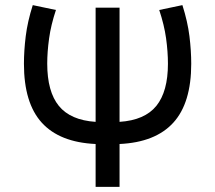

<svg xmlns="http://www.w3.org/2000/svg" viewBox="-20 -730 840 750"><path d="M353.5 0V-167.5Q213 -174 143.2 -250.8Q73.5 -327.5 73.5 -481Q73.5 -531.5 80.5 -588.5Q87.5 -645.5 108 -710L198.5 -691Q179 -632.5 171.8 -580Q164.5 -527.5 164.5 -481.5Q164.5 -372 210 -316.2Q255.5 -260.5 353.5 -254V-700H447V-254Q545.5 -260.5 590.8 -316.5Q636 -372.5 636 -481Q636 -527.5 628.8 -580Q621.5 -632.5 602 -691L692.5 -710Q713 -645.5 720 -588.8Q727 -532 727 -481Q727 -327.5 657 -250.8Q587 -174 447 -167.5V0Z"/></svg>

Font: Geologica Light
Style: Regular
Weight: 300
Designer: Sindre Bremnes, Frode Helland
Foundry: Monokrom Skriftforlag AS
Version: Version 1.010; ttfautohint (v1.8.4.7-5d5b);gftools[0.9.28]